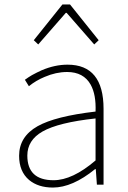

<svg xmlns="http://www.w3.org/2000/svg" viewBox="-20 -831 576 864"><path d="M111 -21Q66 -59 66 -130Q66 -216 149 -263Q229 -308 410 -329Q413 -405 388 -450Q356 -507 282 -507Q232 -507 181 -485Q142 -469 110 -443L92 -472Q107 -483 124 -493Q146 -505 168 -515Q227 -540 284 -540Q446 -540 446 -341V0H416L411 -70H408Q306 13 218 13Q152 13 111 -21ZM410 -109V-298Q243 -280 171 -239Q103 -200 103 -131Q103 -20 221 -20Q306 -20 410 -109ZM261 -811H295L424 -650L404 -631L280 -773H276L152 -631L132 -650Z"/></svg>

Font: Noto Sans CJK TC Thin
Style: Regular
Weight: 250
Designer: Ryoko NISHIZUKA ???? (kana & ideographs); Paul D. Hunt (Latin, Greek & Cyrillic); Wenlong ZHANG ??? (bopomofo); Sandoll 
Foundry: Adobe Systems Incorporated
Version: Version 1.004 January 19, 2016